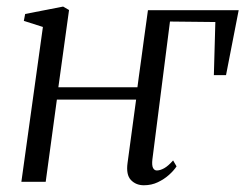

<svg xmlns="http://www.w3.org/2000/svg" viewBox="-20 -553 750 584"><path d="M398 -287.5Q399 -295.5 402.2 -319.2Q405.5 -343 409.8 -374.2Q414 -405.5 418.2 -436.5Q422.5 -467.5 425.8 -491.2Q429 -515 430 -522H706L667.5 -324.5H630.5L635 -486L497 -487.5L443.5 -68Q441.5 -50 445.5 -42.2Q449.5 -34.5 457 -34.5Q467 -34.5 479.2 -41.2Q491.5 -48 506.5 -65L517 -47Q509 -34.5 494.2 -21.2Q479.5 -8 460.2 1.2Q441 10.5 417.5 10.5Q393.5 10.5 378.2 -5.5Q363 -21.5 368 -57.5L394 -250H153L119 0H45L110.5 -471L52.5 -489.5L56.5 -510.5L172 -533L190 -522.5L157.5 -287.5Z"/></svg>

Font: Merriweather 96pt Light
Style: Italic
Weight: 300
Italic angle: -7.8°
Version: Version 2.101